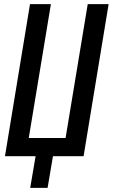

<svg xmlns="http://www.w3.org/2000/svg" viewBox="-20 -755 545 928"><path d="M210 153H126L152 0H4L125 -735H226L119 -88H297L404 -735H505L384 0H236Z"/></svg>

Font: Iosevka Semibold
Style: Italic
Weight: 600
Italic angle: -9°
Monospace: yes
Designer: Belleve Invis
Foundry: Belleve Invis
Version: Version 32.5.0; ttfautohint (v1.8.4)